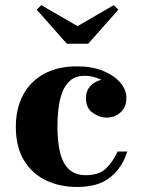

<svg xmlns="http://www.w3.org/2000/svg" viewBox="-20 -734 572 764"><path d="M288.5 -630 432.5 -713.5 451 -695.5 331 -560H246L126 -695.5L144.5 -713.5ZM486.5 -131Q467 -67.5 419.2 -28.8Q371.5 10 286.5 10Q218.5 10 163.2 -16.2Q108 -42.5 75.5 -95.8Q43 -149 43 -230Q43 -301.5 71.5 -355.5Q100 -409.5 154.5 -439.8Q209 -470 287 -470Q345.5 -470 389.8 -452Q434 -434 458.5 -405.5Q483 -377 483 -344.5Q483 -308 459.8 -287Q436.5 -266 404 -266Q376 -266 349 -285Q322 -304 322 -343.5Q322 -373 340 -392Q358 -411 384 -416.5Q349.5 -432.5 317.5 -432.5Q282.5 -432.5 260.8 -414.5Q239 -396.5 227.8 -366.5Q216.5 -336.5 212.5 -301Q208.5 -265.5 208.5 -230Q208.5 -173 218.5 -129.5Q228.5 -86 253.2 -61.5Q278 -37 321 -37Q375.5 -37 403.2 -65Q431 -93 448 -131Z"/></svg>

Font: Bodoni* 06pt
Style: Bold
Weight: 700
Version: Version 2.3